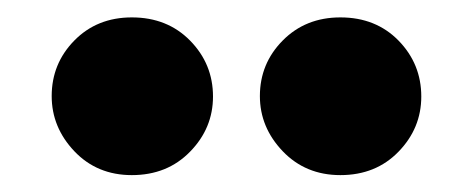

<svg xmlns="http://www.w3.org/2000/svg" viewBox="-20 -744 551 224"><path d="M283.2 -631.9Q283.2 -595.5 309.8 -567.6Q336.5 -539.7 377.1 -539.7Q418.5 -539.7 445 -567.1Q471.5 -594.4 471.5 -631.4Q471.5 -669.4 445 -696.6Q418.5 -723.7 377.1 -723.7Q336.5 -723.7 309.8 -696.7Q283.2 -669.8 283.2 -631.9ZM40.3 -631.9Q40.3 -595.5 66.7 -567.6Q93.2 -539.7 133.8 -539.7Q175.2 -539.7 201.8 -567.1Q228.5 -594.4 228.5 -631.4Q228.5 -669.4 201.8 -696.6Q175.2 -723.7 133.8 -723.7Q93.2 -723.7 66.7 -696.7Q40.3 -669.8 40.3 -631.9Z"/></svg>

Font: Jost* Book
Style: Regular
Weight: 400
Version: Version 3.000